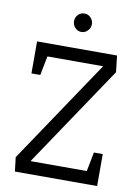

<svg xmlns="http://www.w3.org/2000/svg" viewBox="-95 -942 733 1005"><g transform="rotate(10 271.0 -439.0)"><path d="M56 0 47 -75 415 -623H119L99 -521H52V-691H477L487 -604L127 -68H426L446 -170H493V0ZM272 -780Q251 -780 237.5 -795Q224 -810 224 -829Q224 -849 237.5 -863.5Q251 -878 272 -878Q291 -878 305 -863.5Q319 -849 319 -829Q319 -810 305 -795Q291 -780 272 -780Z"/></g></svg>

Font: Kreon Light
Style: Regular
Weight: 300
Designer: Julia Petretta
Foundry: Julia Petretta and Eli Heuer
Version: Version 2.002